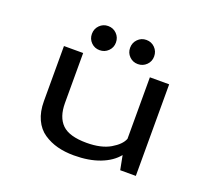

<svg xmlns="http://www.w3.org/2000/svg" viewBox="-117 -826 1085 987"><g transform="rotate(20 425.0 -333.0)"><path d="M250.5 -609Q250.5 -637 269.5 -656.2Q288.5 -675.5 316 -675.5Q344 -675.5 363 -656.2Q382 -637 382 -609Q382 -581.5 362.8 -562.5Q343.5 -543.5 316 -543.5Q288.5 -543.5 269.5 -562.5Q250.5 -581.5 250.5 -609ZM459.5 -609Q459.5 -637 478.5 -656.2Q497.5 -675.5 525 -675.5Q553 -675.5 572 -656.2Q591 -637 591 -609Q591 -581.5 571.8 -562.5Q552.5 -543.5 525 -543.5Q497.5 -543.5 478.5 -562.5Q459.5 -581.5 459.5 -609ZM376.5 10Q327 10 286 -0.8Q245 -11.5 210.5 -34.8Q176 -58 156.5 -100Q137 -142 137 -199.5V-501H242V-228Q242 -150.5 281.5 -111.8Q321 -73 415.5 -73Q495.5 -73 544.8 -101.8Q594 -130.5 607 -164.5V-501H712.5V0H627L612 -77.5Q579 -36.5 518.5 -13.2Q458 10 376.5 10Z"/></g></svg>

Font: League Mono Wide
Style: Regular
Weight: 400
Width: 8
Designer: Tyler Finck
Foundry: The League of Moveable Type / Tyler Finck
Version: Version 2.210